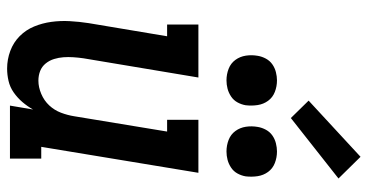

<svg xmlns="http://www.w3.org/2000/svg" viewBox="-267 -759 1034 540"><g transform="rotate(90 250.0 -489.0)"><path d="M173 8Q147 8 123 -1Q99 -10 81.5 -27.5Q64 -45 54.5 -68Q45 -91 41.5 -116.5Q38 -142 39.5 -168.5Q41 -195 45 -221L82 -442H49V-530H198L144 -207Q142 -193 141 -178.5Q140 -164 141 -150.5Q142 -137 146 -124Q150 -111 158.5 -100.5Q167 -90 179.5 -85Q192 -80 207 -80Q225 -80 244 -88Q263 -96 276.5 -110.5Q290 -125 297 -143.5Q304 -162 307 -181L350 -442H317V-530H466L393 -88H426V0H277L288 -65Q279 -49 267 -35Q255 -21 240 -10.5Q225 0 207.5 4Q190 8 173 8ZM406 -609Q389 -609 373.5 -615Q358 -621 348.5 -634Q339 -647 336.5 -663.5Q334 -680 337 -697Q339 -709 345 -720Q351 -731 361 -738Q371 -745 383 -748Q395 -751 406 -751Q423 -751 438.5 -745Q454 -739 463.5 -726Q473 -713 475.5 -696.5Q478 -680 476 -663Q474 -651 468 -640Q462 -629 451.5 -622Q441 -615 429.5 -612Q418 -609 406 -609ZM206 -609Q189 -609 173.5 -615Q158 -621 148.5 -634Q139 -647 136.5 -663.5Q134 -680 137 -697Q139 -709 145 -720Q151 -731 161 -738Q171 -745 183 -748Q195 -751 206 -751Q223 -751 238.5 -745Q254 -739 263.5 -726Q273 -713 275.5 -696.5Q278 -680 276 -663Q274 -651 268 -640Q262 -629 251.5 -622Q241 -615 229.5 -612Q218 -609 206 -609ZM312 -790 263 -840 421 -986 482 -924Z"/></g></svg>

Font: Iosevka Curly Slab SmBdObl
Style: Regular
Weight: 600
Italic angle: -9°
Monospace: yes
Designer: Belleve Invis
Foundry: Belleve Invis
Version: Version 11.0.0; ttfautohint (v1.8.3)